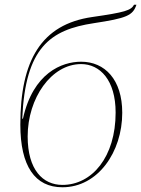

<svg xmlns="http://www.w3.org/2000/svg" viewBox="-20 -782 597 812"><path d="M244 10C394 10 497 -139 497 -305C497 -446 423 -521 323 -521C242 -521 120 -474 77 -280H74C87 -581 192 -656 377 -684C515 -705 542 -716 557 -762H547C534 -738 509 -730 370 -710C155 -679 66 -527 66 -255C66 -79 128 10 244 10ZM244 0C161 0 97 -64 97 -205C97 -367 197 -511 323 -511C403 -511 469 -443 469 -306C469 -118 369 0 244 0Z"/></svg>

Font: Noto Serif Display Thin
Style: Italic
Weight: 100
Italic angle: -12°
Designer: Monotype Design Team
Foundry: Monotype Imaging Inc.
Version: Version 2.009